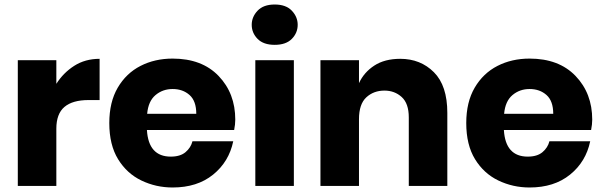

<svg xmlns="http://www.w3.org/2000/svg" viewBox="-20 -825 2678 852"><path d="M230 0H59V-558H230V-453Q261 -502 309.5 -533Q358 -564 422 -564V-381H373Q302 -381 266 -350.5Q230 -320 230 -254Z M746 7Q672 7 607.5 -24Q543 -55 504 -118.5Q465 -182 465 -279Q465 -372 502.5 -436Q540 -500 603.5 -532.5Q667 -565 746 -565Q876 -565 950 -488Q1024 -411 1024 -294Q1024 -273 1019 -248H632Q639 -130 738 -130Q780 -130 803.5 -150Q827 -170 834 -198H1015Q996 -107 925.5 -50Q855 7 746 7ZM851 -320Q851 -377 821 -403.5Q791 -430 746 -430Q702 -430 670 -403Q638 -376 633 -320Z M1199 -626Q1149 -626 1123 -652.5Q1097 -679 1097 -715Q1097 -750 1123 -777.5Q1149 -805 1199 -805Q1249 -805 1275 -777.5Q1301 -750 1301 -715Q1301 -679 1275 -652.5Q1249 -626 1199 -626ZM1284 0H1113V-558H1284Z M1965 0H1794V-304Q1794 -366 1762.5 -394.5Q1731 -423 1686 -423Q1638 -423 1605.5 -393Q1573 -363 1573 -296V0H1402V-558H1573V-456Q1595 -504 1641 -534Q1687 -564 1756 -564Q1846 -564 1905.5 -504.5Q1965 -445 1965 -324Z M2330 7Q2256 7 2191.5 -24Q2127 -55 2088 -118.5Q2049 -182 2049 -279Q2049 -372 2086.5 -436Q2124 -500 2187.5 -532.5Q2251 -565 2330 -565Q2460 -565 2534 -488Q2608 -411 2608 -294Q2608 -273 2603 -248H2216Q2223 -130 2322 -130Q2364 -130 2387.5 -150Q2411 -170 2418 -198H2599Q2580 -107 2509.5 -50Q2439 7 2330 7ZM2435 -320Q2435 -377 2405 -403.5Q2375 -430 2330 -430Q2286 -430 2254 -403Q2222 -376 2217 -320Z"/></svg>

Font: Ulagadi Sans
Style: Bold
Weight: 700
Designer: Ninad Kale (Devanagari), Jonny Pinhorn (Latin)
Foundry: Indian Type Foundry
Version: Version 3.01;March 29, 2020;FontCreator 12.0.0.2522 64-bit; 